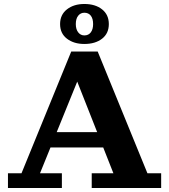

<svg xmlns="http://www.w3.org/2000/svg" viewBox="-20 -945 849 965"><path d="M20 0V-74H88L338 -686H471L721 -74H790V0H441V-74H550L344 -596H393L181 -74H291V0ZM206 -204V-281H530V-204ZM404 -724Q351 -724 316.5 -750.5Q282 -777 282 -824Q282 -871 316.5 -898Q351 -925 404 -925Q459 -925 493 -898Q527 -871 527 -824Q527 -777 493 -750.5Q459 -724 404 -724ZM404 -767Q425 -767 436.5 -782.5Q448 -798 448 -824Q448 -851 436.5 -866Q425 -881 404 -881Q385 -881 373 -866Q361 -851 361 -824Q361 -798 373 -782.5Q385 -767 404 -767Z"/></svg>

Font: Montagu Slab 144pt SemiBold
Style: Regular
Weight: 600
Version: Version 1.000